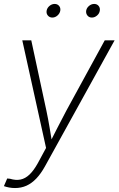

<svg xmlns="http://www.w3.org/2000/svg" viewBox="-32 -743 599 970"><path d="M-12.2 197.3 4.4 158.7 19 160.2Q47.4 168.9 71.5 164.1Q95.7 159.2 117.2 138.7Q138.7 118.2 159.2 81.1L200.7 4.4L80.6 -539.1H126L202.6 -183.1Q211.4 -141.6 218.3 -100.1Q225.1 -58.6 231.9 -18.1H217.8Q238.8 -58.6 259.5 -100.1Q280.3 -141.6 302.7 -183.1L497.1 -539.1H546.9L195.3 97.2Q174.8 134.3 151.6 158.7Q128.4 183.1 101.8 195.1Q75.2 207 43.9 207Q28.3 207 14.2 204.3Q0 201.7 -12.2 197.3ZM432.1 -654.3Q418 -654.3 409.7 -664.6Q401.4 -674.8 403.3 -689Q405.8 -703.1 417.7 -713.1Q429.7 -723.1 443.8 -723.1Q458 -723.1 466.3 -713.1Q474.6 -703.1 472.2 -689Q470.2 -674.8 458.3 -664.6Q446.3 -654.3 432.1 -654.3ZM232.4 -654.3Q218.3 -654.3 209.7 -664.6Q201.2 -674.8 203.6 -689Q206.1 -703.1 218 -713.1Q230 -723.1 244.1 -723.1Q258.3 -723.1 266.6 -713.1Q274.9 -703.1 272.5 -689Q270 -674.8 258.3 -664.6Q246.6 -654.3 232.4 -654.3Z"/></svg>

Font: Inter 18pt ExtraLight
Style: Italic
Weight: 250
Italic angle: -9.3988°
Designer: Rasmus Andersson
Foundry: rsms
Version: Version 4.001;git-66647c0bb